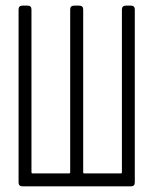

<svg xmlns="http://www.w3.org/2000/svg" viewBox="-20 -656 540 676"><path d="M227.1 -49.8V-622.6Q227.1 -636.2 241.2 -636.2H258.8Q272.9 -636.2 272.9 -622.6V-49.8Q272.9 -45.4 276.9 -45.4H404.8Q409.2 -45.4 409.2 -49.8V-622.6Q409.2 -636.2 423.8 -636.2H440.9Q454.6 -636.2 454.6 -622.6V-13.7Q454.6 0 440.9 0H59.1Q45.4 0 45.4 -13.7V-622.6Q45.4 -636.2 59.1 -636.2H77.1Q90.8 -636.2 90.8 -622.6V-49.8Q90.8 -45.4 95.2 -45.4H223.1Q227.1 -45.4 227.1 -49.8Z"/></svg>

Font: GOSTRUS
Style: type A
Weight: 200
Designer: Юрий и Татьяна Кривогуз
Version: Version 01.0